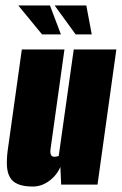

<svg xmlns="http://www.w3.org/2000/svg" viewBox="-20 -676 446 703"><path d="M100 7Q67 7 46.5 -1.5Q26 -10 16.5 -26.5Q7 -43 5.5 -67.5Q4 -92 8 -124L60 -495H216L165 -130Q164 -123 164.5 -118Q165 -113 166.5 -109.5Q168 -106 171 -104Q174 -102 178 -102Q181 -102 184 -102.5Q187 -103 190 -103.5Q193 -104 195 -105L250 -495H406L337 0H204L201 -65Q188 -34 160 -13.5Q132 7 100 7ZM316 -550H257L180 -656H296ZM203 -550H134L47 -656H163Z"/></svg>

Font: Alumni Sans Thin Black
Style: Italic
Weight: 900
Italic angle: -8°
Version: Version 1.016